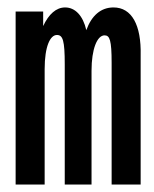

<svg xmlns="http://www.w3.org/2000/svg" viewBox="-20 -496 415 516"><path d="M22 0H100V-310C100 -372 115 -402 133 -402C149 -402 154 -387 154 -323V0H226V-306C226 -364 241 -401 261 -401C275 -401 280 -388 280 -327V0H358V-347C360 -429 334 -476 285 -476C251 -476 226 -454 212 -415C203 -454 182 -476 155 -476C131 -476 111 -458 96 -426V-465H22Z"/></svg>

Font: Inconsolata Condensed
Style: Bold
Weight: 700
Width: 3
Monospace: yes
Designer: Raph Levien, Cyreal, Brenton Simpson
Foundry: Raph Levien, Cyreal, Google
Version: Version 3.100